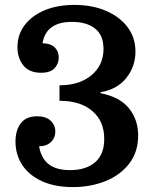

<svg xmlns="http://www.w3.org/2000/svg" viewBox="-20 -751 630 781"><path d="M531 -541Q531 -480 493.5 -433.5Q456 -387 389 -376V-372Q469 -356 505.5 -309.5Q542 -263 542 -200Q542 -133 506 -86Q470 -39 409.5 -14.5Q349 10 277 10Q203 10 150.5 -14Q98 -38 70.5 -80Q43 -122 43 -175Q43 -221 64.5 -249.5Q86 -278 131 -278Q167 -278 186 -260Q205 -242 205 -216Q205 -190 187 -173Q169 -156 139 -156Q147 -108 177.5 -83.5Q208 -59 265 -59Q330 -59 367 -91Q404 -123 404 -186Q404 -258 355.5 -299.5Q307 -341 222 -341V-404Q303 -404 352 -445Q401 -486 401 -552Q401 -608 366.5 -635Q332 -662 273 -662Q167 -662 153 -575Q184 -575 201.5 -559Q219 -543 219 -517Q219 -492 202 -473.5Q185 -455 147 -455Q99 -455 75 -485Q51 -515 51 -559Q51 -610 80 -648.5Q109 -687 161 -709Q213 -731 283 -731Q355 -731 411 -707Q467 -683 499 -640.5Q531 -598 531 -541Z"/></svg>

Font: Domine
Style: Bold
Weight: 700
Designer: Pablo Impallari, Rodrigo Fuenzalida, Brenda Gallo
Foundry: Pablo Impallari, Rodrigo Fuenzalida, Brenda Gallo
Version: Version 2.000